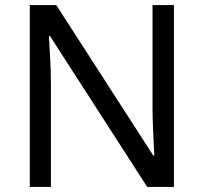

<svg xmlns="http://www.w3.org/2000/svg" viewBox="-20 -734 800 754"><path d="M663 0H558L176 -593H172Q174 -558 177 -506Q180 -454 180 -399V0H97V-714H201L582 -123H586Q585 -139 583.5 -171Q582 -203 580.5 -241Q579 -279 579 -311V-714H663Z"/></svg>

Font: Noto Sans Modi
Style: Regular
Weight: 400
Designer: Monotype Design Team
Foundry: Monotype Imaging Inc.
Version: Version 2.003; ttfautohint (v1.8.4.7-5d5b)